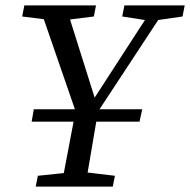

<svg xmlns="http://www.w3.org/2000/svg" viewBox="-20 -690 703 710"><path d="M62 -629 70 -670H335L327 -629L239 -618L330 -329L516 -616L432 -629L440 -670H663L655 -629L565 -616L348 -286H506L496 -240H336Q328 -193 320 -146Q312 -99 304 -52L405 -40L397 0H112L120 -40L216 -50L252 -240H97L105 -286H257L142 -619Z"/></svg>

Font: Source Serif Pro
Style: Italic
Weight: 400
Italic angle: -12°
Designer: Frank Grießhammer
Foundry: Adobe Systems Incorporated
Version: Version 3.001;hotconv 1.0.111;makeotfexe 2.5.65597